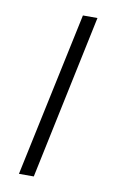

<svg xmlns="http://www.w3.org/2000/svg" viewBox="-68 -570 367 610"><g transform="rotate(10 116.0 -265.5)"><path d="M85 0H37.1L149.9 -530.8H196.8Z"/></g></svg>

Font: CAA NEO Sans Light
Style: Italic
Weight: 300
Italic angle: -12°
Version: Version 1.10